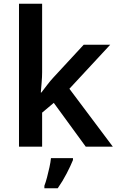

<svg xmlns="http://www.w3.org/2000/svg" viewBox="-20 -780 624 1021"><path d="M204 -396Q204 -371 201.5 -342.5Q199 -314 197 -288H200Q213 -305 231 -328.5Q249 -352 265 -369L425 -542H566L349 -308L580 0H436L266 -233L204 -181V0H81V-760H204ZM368 71Q356 101 334.5 142.5Q313 184 287 221H216V208Q223 190 230 163.5Q237 137 243 109.5Q249 82 251 61H368Z"/></svg>

Font: Noto Sans New Tai Lue Semibold
Style: Regular
Weight: 400
Designer: Monotype Design Team
Foundry: Monotype Imaging Inc.
Version: Version 2.004; ttfautohint (v1.8.4.7-5d5b)